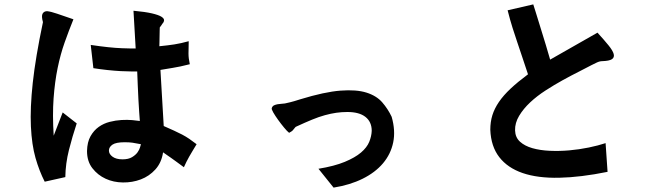

<svg xmlns="http://www.w3.org/2000/svg" viewBox="-20 -747 3040 876"><path d="M315 -659Q294 -607 275 -553.5Q256 -500 243 -437Q230 -374 224.5 -298.5Q219 -223 225 -128Q235 -154 245.5 -181Q256 -208 266 -234L330 -184Q310 -124 294.5 -62.5Q279 -1 278 61L184 82Q159 33 142 -26.5Q125 -86 121 -170Q117 -254 129.5 -369.5Q142 -485 176 -646Q168 -674 174.5 -685Q181 -696 195 -696Q213 -694 240.5 -684.5Q268 -675 315 -659ZM623 -89Q598 -94 584 -96Q570 -98 549 -98Q509 -98 493 -87Q477 -76 477 -60Q477 -44 493.5 -32Q510 -20 539 -20Q566 -20 582.5 -30Q599 -40 607.5 -52Q616 -64 619 -75Q622 -86 623 -89ZM599 -526 589 -698Q643 -693 673 -686Q703 -679 716 -671Q729 -663 728.5 -654.5Q728 -646 721 -639Q718 -634 715.5 -630.5Q713 -627 709 -622Q709 -619 708.5 -607Q708 -595 708 -580.5Q708 -566 707.5 -553Q707 -540 707 -536Q747 -540 776 -544.5Q805 -549 841 -559Q841 -542 840.5 -528.5Q840 -515 840 -503Q840 -491 841.5 -479.5Q843 -468 846 -454Q799 -442 769 -437.5Q739 -433 712 -428L727 -172Q754 -160 774 -151Q794 -142 811 -133Q828 -124 843.5 -113.5Q859 -103 877 -89Q866 -71 858 -57.5Q850 -44 843 -32Q836 -20 830.5 -8.5Q825 3 819 16Q799 1 785 -9Q771 -19 760 -27Q749 -35 740.5 -40.5Q732 -46 724 -52Q717 -5 689 26Q661 57 622.5 71.5Q584 86 541 85.5Q498 85 462 68.5Q426 52 401.5 20.5Q377 -11 377 -58Q378 -99 393 -125.5Q408 -152 430.5 -168Q453 -184 480.5 -191Q508 -198 534.5 -199.5Q561 -201 583.5 -199Q606 -197 618 -195Q617 -210 615 -236Q613 -262 611.5 -293.5Q610 -325 608.5 -358.5Q607 -392 606 -421Q600 -421 579.5 -421Q559 -421 531 -422.5Q503 -424 470 -427.5Q437 -431 406 -436L394 -542Q481 -529 536 -527Q591 -525 599 -526Z M1502 109 1433 23Q1506 11 1553 -8.5Q1600 -28 1627 -51Q1654 -74 1664.5 -99.5Q1675 -125 1676 -150Q1676 -191 1647.5 -213.5Q1619 -236 1565 -236Q1539 -236 1514.5 -232.5Q1490 -229 1462.5 -221.5Q1435 -214 1403.5 -201Q1372 -188 1333 -170Q1328 -168 1327 -166Q1318 -155 1315 -151.5Q1312 -148 1299 -141Q1290 -148 1276 -165Q1262 -182 1249 -200Q1236 -218 1227 -233.5Q1218 -249 1220 -254Q1223 -263 1230.5 -266.5Q1238 -270 1247 -271.5Q1256 -273 1265 -273.5Q1274 -274 1280 -275Q1289 -277 1304 -280.5Q1319 -284 1350 -294Q1461 -328 1533.5 -333.5Q1606 -339 1652 -324.5Q1698 -310 1724 -280Q1750 -250 1767 -214Q1785 -151 1774 -97.5Q1763 -44 1727.5 -2Q1692 40 1634.5 68.5Q1577 97 1502 109Z M2706 -598Q2737 -564 2756.5 -540Q2776 -516 2780 -500.5Q2784 -485 2772 -477Q2760 -469 2728 -468Q2716 -468 2702.5 -461.5Q2689 -455 2679 -450Q2657 -438 2622 -420.5Q2587 -403 2548 -381.5Q2509 -360 2469.5 -334.5Q2430 -309 2399 -280Q2368 -251 2348.5 -218.5Q2329 -186 2330 -152Q2331 -120 2352.5 -100.5Q2374 -81 2409 -71Q2444 -61 2488 -59Q2532 -57 2577.5 -61Q2623 -65 2666.5 -74Q2710 -83 2743 -94L2752 37Q2629 62 2531 64Q2433 66 2364.5 42.5Q2296 19 2258 -30Q2220 -79 2217 -155Q2217 -191 2226.5 -221.5Q2236 -252 2256.5 -282Q2277 -312 2309.5 -342.5Q2342 -373 2389 -408Q2373 -456 2361.5 -490.5Q2350 -525 2339.5 -556Q2329 -587 2318.5 -620Q2308 -653 2296 -700L2413 -727Q2416 -719 2425 -689Q2434 -659 2446 -621Q2458 -583 2470 -543Q2482 -503 2490 -475Z"/></svg>

Font: D2Coding ligature
Style: Bold
Weight: 700
Monospace: yes
Designer: Yong-Rak Park; Jeong-Hwan Yoon; Sang-Min Lee;
Foundry: NHN Corporation
Version: Version 1.3.2; Build 20180524